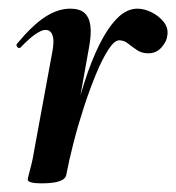

<svg xmlns="http://www.w3.org/2000/svg" viewBox="-20 -415 407 443"><path d="M133 -12 123 -13Q133 -66 146 -120.5Q159 -175 174.5 -224Q190 -273 209 -311.5Q228 -350 250 -372.5Q272 -395 297 -395Q313 -395 330 -386.5Q347 -378 358 -364Q369 -350 366 -333Q365 -320 353 -306Q341 -292 322 -292Q307 -292 296 -299.5Q285 -307 275.5 -314.5Q266 -322 255 -322Q244 -322 230 -300.5Q216 -279 201.5 -244Q187 -209 173.5 -167.5Q160 -126 149.5 -85Q139 -44 133 -12ZM77 8Q58 8 51 5.5Q44 3 44 0Q44 -4 50 -26Q56 -48 60 -74L101 -297Q104 -314 103 -324.5Q102 -335 97.5 -340.5Q93 -346 85 -346Q76 -346 61.5 -336Q47 -326 28 -306Q24 -302 20 -306.5Q16 -311 20 -315Q56 -358 85 -376.5Q114 -395 142 -395Q164 -395 175 -385Q186 -375 188.5 -356Q191 -337 186 -309L133 -12Q130 8 77 8Z"/></svg>

Font: Cormorant Light
Style: Bold Italic
Weight: 700
Italic angle: -10°
Version: Version 4.000